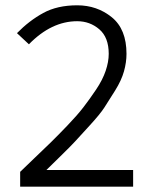

<svg xmlns="http://www.w3.org/2000/svg" viewBox="-20 -704 571 724"><path d="M89 -537 44 -579Q90 -626 143 -655Q196 -684 271 -684Q346 -684 401.5 -639Q457 -594 457 -501Q457 -469 447.5 -435Q438 -401 414 -362.5Q390 -324 373.5 -298.5Q357 -273 316.5 -229Q276 -185 263 -170.5Q250 -156 203.5 -110.5Q157 -65 155 -63H482V0H56V-56Q69 -69 108.5 -106.5Q148 -144 172 -167.5Q196 -191 233.5 -230Q271 -269 294.5 -299.5Q318 -330 342.5 -366.5Q367 -403 378.5 -437Q390 -471 390 -501Q390 -563 354.5 -593.5Q319 -624 271 -624Q174 -624 89 -537Z"/></svg>

Font: Zaghawa Beria
Style: Regular
Weight: 400
Designer: Anonymous
Foundry: Designed by a volunteer who chooses to remain anonymous, in cooperation with SIL International and the Mission Protestan
Version: Version 1.001